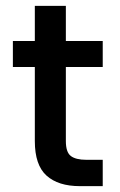

<svg xmlns="http://www.w3.org/2000/svg" viewBox="-20 -636 409 656"><path d="M253 0Q179 0 139 -36Q99 -72 99 -154V-407H24V-496H99V-616H205V-496H331V-407H205V-154Q205 -116 222 -103Q239 -90 275 -90H331V0Z"/></svg>

Font: Rethink Sans Medium
Style: Regular
Weight: 500
Designer: The Rethink Sans project authors (Hans Thiessen). DM Sans designed by Colophon Foundry.
Foundry: Rethink Communications LLC
Version: Version 1.001